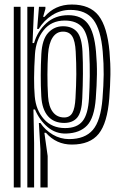

<svg xmlns="http://www.w3.org/2000/svg" viewBox="-20 -630 541 850"><path d="M159 200V31.5L152 -85.5H159Q180 -53.8 213.8 -34Q247.5 -14.2 286 -14.2Q356 -14.2 391 -54.9Q426 -95.5 433.8 -193.5Q438.5 -252.8 439 -299.9Q439.5 -347 434.8 -401.2Q426.5 -498.8 393.4 -542.5Q360.2 -586.2 291 -586.2Q247.8 -586.2 211 -562.9Q174.2 -539.5 151.2 -501.8H144.5L152.5 -600H181V-590.8L170.8 -555.2H176.8Q223 -610 297.8 -610Q378.2 -610 416.6 -560.6Q455 -511.2 464.8 -400.8Q469.5 -347.5 468.8 -299.2Q468 -251 463.8 -195.2Q455.2 -85.2 416.9 -37.6Q378.5 10 298 10Q229.2 10 183.5 -42H176.5L191 60.5V200ZM41 200V-600H71V200ZM101 200V-600H131L124 -439.5L130.8 -439.2Q146 -491.8 185 -527.2Q224 -562.8 282.5 -562.8Q340 -562.8 368.8 -525.2Q397.5 -487.8 405 -401.2Q409.8 -348.2 409.1 -301.1Q408.5 -254 404 -193.8Q397.5 -108.2 365.5 -74.5Q333.5 -40.8 273.5 -38.8Q226.8 -37.2 190.9 -67.4Q155 -97.5 134.8 -145.5H128L131 3V200ZM268.2 -63Q320.8 -63 345.4 -93.6Q370 -124.2 374 -195Q376.8 -243 377.4 -293.2Q378 -343.5 375 -400Q371 -474.8 345.8 -506.9Q320.5 -539 266.8 -539Q207 -539 172.9 -495.9Q138.8 -452.8 134.8 -390Q127.5 -274 133.8 -203.8Q139 -142.2 174.5 -102.6Q210 -63 268.2 -63ZM264 -85.8Q218 -85.8 192 -116.1Q166 -146.5 162.8 -203.8Q160.2 -251 160.4 -297.4Q160.5 -343.8 163 -390.5Q166.5 -455.8 193.4 -484.8Q220.2 -513.8 259 -513.8Q299.2 -513.8 320.8 -489.1Q342.2 -464.5 345.2 -401Q347.5 -353.8 347.1 -303.6Q346.8 -253.5 344.2 -195Q341.8 -133.5 322 -109.6Q302.2 -85.8 264 -85.8ZM264 -110Q288.8 -110 300.2 -129.9Q311.8 -149.8 314.2 -196Q317.5 -254 317.8 -301.5Q318 -349 315.2 -401Q312.8 -448.8 299.6 -469.4Q286.5 -490 259 -490Q230.2 -490 213.1 -464.1Q196 -438.2 192.8 -390Q190.2 -349.8 190 -299.9Q189.8 -250 192.8 -202.8Q195.5 -158.2 214 -134.1Q232.5 -110 264 -110Z"/></svg>

Font: Big Shoulders Inline Display Black
Style: Regular
Weight: 900
Designer: Patric King
Foundry: XO Type Co
Version: Version 1.000